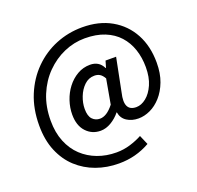

<svg xmlns="http://www.w3.org/2000/svg" viewBox="-139 -802 1140 1110"><g transform="rotate(-20 431.5 -246.5)"><path d="M410 160Q336 160 271 136.5Q206 113 156.5 67.5Q107 22 78.5 -46Q50 -114 50 -204Q50 -306 84 -388.5Q118 -471 177.5 -530.5Q237 -590 314 -621.5Q391 -653 477 -653Q580 -653 655.5 -610Q731 -567 772 -491Q813 -415 813 -314Q813 -248 794 -198Q775 -148 744.5 -114Q714 -80 677.5 -63Q641 -46 605 -46Q564 -46 534 -65.5Q504 -85 498 -122H496Q473 -93 440.5 -73.5Q408 -54 375 -54Q322 -54 286.5 -92Q251 -130 251 -198Q251 -240 265 -282Q279 -324 305 -358Q331 -392 367 -413Q403 -434 446 -434Q472 -434 492 -422.5Q512 -411 525 -385H527L539 -426H604L563 -220Q537 -112 615 -112Q646 -112 676 -136Q706 -160 725.5 -204.5Q745 -249 745 -311Q745 -370 728 -420.5Q711 -471 677 -508.5Q643 -546 591 -567Q539 -588 469 -588Q403 -588 341 -561Q279 -534 229.5 -484Q180 -434 151 -364Q122 -294 122 -207Q122 -134 145 -77.5Q168 -21 208.5 17Q249 55 302.5 75Q356 95 418 95Q462 95 503 82.5Q544 70 577 52L602 110Q558 135 510.5 147.5Q463 160 410 160ZM395 -121Q415 -121 436 -134Q457 -147 480 -176L507 -328Q495 -349 481 -357.5Q467 -366 448 -366Q412 -366 385.5 -340.5Q359 -315 344.5 -277.5Q330 -240 330 -204Q330 -160 348.5 -140.5Q367 -121 395 -121Z"/></g></svg>

Font: Assistant ExtraLight SemiBold
Style: Regular
Weight: 600
Version: Version 3.000